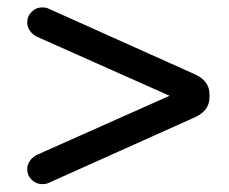

<svg xmlns="http://www.w3.org/2000/svg" viewBox="-20 -542 606 507"><path d="M51.8 -95.7Q51.8 -107.4 59.6 -118.2Q67.4 -128.9 79.1 -133.8L427.7 -289.1L79.1 -444.3Q67.4 -449.2 59.6 -460Q51.8 -470.7 51.8 -482.4Q51.8 -499 63.5 -510.7Q75.2 -522.5 91.8 -522.5Q100.6 -522.5 107.4 -519.5L497.1 -344.7Q533.2 -327.1 533.2 -293V-285.2Q533.2 -251 497.1 -233.4L107.4 -58.6Q100.6 -55.7 91.8 -55.7Q75.2 -55.7 63.5 -67.4Q51.8 -79.1 51.8 -95.7Z"/></svg>

Font: jf-openhuninn-2.1
Style: Regular
Weight: 400
Designer: [Kosugi Maru]
Designed by MOTOYA      

[Varela Round]
Joe Prince (Latin component); Avraham Cornfeld (Hebrew component)
Foundry: justfont Co., Ltd.
Version: 2.1